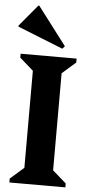

<svg xmlns="http://www.w3.org/2000/svg" viewBox="-63 -989 481 1025"><g transform="rotate(5 178.0 -477.0)"><path d="M28 0V-21L101 -85V-605L28 -669V-690H328V-669L255 -605V-85L328 -21V0ZM247 -736 4 -833V-839L100 -954H105L260 -750Z"/></g></svg>

Font: Platypi Light SemiBold
Style: Regular
Weight: 600
Version: Version 1.200